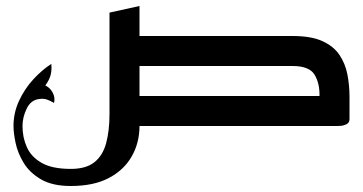

<svg xmlns="http://www.w3.org/2000/svg" viewBox="-20 -420 1210 640"><path d="M345 -240V-378L445 -400V-240ZM216 200Q155 200 117 178Q79 156 59 123Q39 90 32 56.5Q25 23 25 0Q25 -44 43.5 -84Q62 -124 91 -155.5Q120 -187 151 -207Q153 -188 149 -171Q145 -154 131 -135Q142 -130 149.5 -120.5Q157 -111 160 -100Q163 -89 160 -77Q146 -85 135.5 -88.5Q125 -92 111 -90Q83 -87 69 -58Q55 -29 55 0Q55 38 69.5 70.5Q84 103 119 123Q154 143 216 143Q267 143 295 120.5Q323 98 334 56.5Q345 15 345 -40V-278L445 -300V0Q445 56 419 101.5Q393 147 342.5 173.5Q292 200 216 200ZM390 0V-100H1045Q1046 -142 1028.5 -171Q1011 -200 955 -200H390V-300H955Q1017 -300 1054.5 -283Q1092 -266 1111.5 -237Q1131 -208 1138 -172Q1145 -136 1145 -97.5Q1145 -59 1145 -23Q1145 -11 1135 -6Q1125 -1 1115 -0.5Q1105 0 1105 0Z"/></svg>

Font: Reem Kufi Fun
Style: Regular
Weight: 400
Designer: Khaled Hosny
Version: Version 1.005